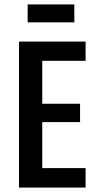

<svg xmlns="http://www.w3.org/2000/svg" viewBox="-20 -848 436 868"><path d="M66 0V-660H367V-573H171V-379H342V-296H171V-88H367V0ZM105 -747V-828H316V-747Z"/></svg>

Font: Bricolage Grotesque 12pt Condensed Medium
Style: Regular
Weight: 500
Width: 3
Designer: Mathieu Triay
Foundry: Atelier Triay
Version: Version 1.001; ttfautohint (v1.8.4.7-5d5b);gftools[0.9.33.de